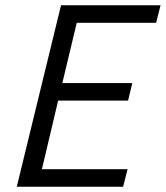

<svg xmlns="http://www.w3.org/2000/svg" viewBox="-20 -713 633 733"><path d="M44 0 213 -693H593L576 -626H273L218 -396H485L469 -329H202L140 -67H467L450 0Z"/></svg>

Font: Ubuntu Sans Mono
Style: Italic
Weight: 400
Italic angle: -13.5°
Monospace: yes
Designer: Dalton Maag Ltd
Foundry: Dalton Maag Ltd
Version: Version 1.006